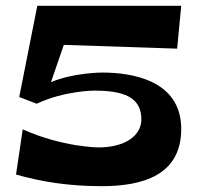

<svg xmlns="http://www.w3.org/2000/svg" viewBox="-20 -631 686 659"><path d="M602 -190C601 -357 430 -382 331 -382C331 -382 233 -382 155 -349L199 -477L588 -464L602 -611H108L46 -298L106 -275C202 -320 303 -320 303 -320C405 -320 461 -297 465 -229C470 -162 403 -125 319 -125C319 -125 197 -125 58 -187L35 -32C119 -8 212 8 329 8C469 8 603 -29 602 -190Z"/></svg>

Font: Peralta
Style: Regular
Weight: 400
Designer: Astigmatic (AOETI)
Foundry: Astigmatic (AOETI)
Version: Version 1.000